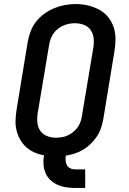

<svg xmlns="http://www.w3.org/2000/svg" viewBox="-20 -766 640 951"><path d="M352 165Q329 165 306.5 161.5Q284 158 264.5 149Q245 140 229.5 125.5Q214 111 205.5 91Q197 71 195.5 48.5Q194 26 198 3Q173 -1 150.5 -11Q128 -21 110 -37Q92 -53 80 -74.5Q68 -96 62 -120Q56 -144 57 -170Q58 -196 62 -222L117 -557Q122 -584 131.5 -610Q141 -636 158.5 -658.5Q176 -681 199.5 -698Q223 -715 249 -725.5Q275 -736 301.5 -741Q328 -746 355 -746Q386 -746 415.5 -739Q445 -732 470.5 -718.5Q496 -705 514.5 -682.5Q533 -660 542.5 -632.5Q552 -605 552 -574.5Q552 -544 547 -513L492 -178Q488 -156 481 -134Q474 -112 461 -92Q448 -72 431 -55Q414 -38 393.5 -25.5Q373 -13 351 -6Q329 1 306 5Q304 17 305 29.5Q306 42 311.5 52Q317 62 328 67.5Q339 73 352 73H402V165ZM256 -84Q272 -84 287 -86.5Q302 -89 316 -95.5Q330 -102 343 -112.5Q356 -123 365 -136Q374 -149 379 -163.5Q384 -178 386 -193L442 -528Q446 -551 444 -574.5Q442 -598 429.5 -616.5Q417 -635 395.5 -643Q374 -651 351 -651Q328 -651 306 -644Q284 -637 265.5 -622Q247 -607 236.5 -585.5Q226 -564 223 -542L167 -207Q163 -184 165 -160.5Q167 -137 179 -119Q191 -101 212 -92.5Q233 -84 256 -84Z"/></svg>

Font: Iosevka Curly Slab SmBdExObl
Style: Regular
Weight: 600
Width: 7
Italic angle: -9°
Monospace: yes
Designer: Belleve Invis
Foundry: Belleve Invis
Version: Version 11.1.0; ttfautohint (v1.8.3)